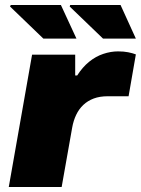

<svg xmlns="http://www.w3.org/2000/svg" viewBox="-20 -746 562 766"><path d="M15 0 108 -528H280V-445H288Q309 -478 335.5 -499.5Q362 -521 392 -531Q422 -541 451 -541Q474 -541 491.5 -537.5Q509 -534 522 -529L493 -362H410Q378 -362 354 -353Q330 -344 312.5 -327.5Q295 -311 284 -288Q273 -265 268 -237L226 0ZM391 -592 258 -720 260 -726H461L522 -592ZM153 -592 20 -720 23 -726H223L285 -592Z"/></svg>

Font: Archivo SemiExpanded Black
Style: Italic
Weight: 900
Width: 6
Italic angle: -10°
Designer: Hector Gatti
Foundry: Omnibus-Type
Version: Version 2.001